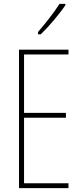

<svg xmlns="http://www.w3.org/2000/svg" viewBox="-20 -970 421 990"><path d="M317 -943V-950H287C253 -898 221 -858 176 -805V-793H190C229 -830 284 -894 317 -943ZM333 0V-25H104V-363H320V-388H104V-689H333V-714H78V0Z"/></svg>

Font: Noto Sans Sinhala ExtraCondensed Thin
Style: Regular
Weight: 100
Width: 2
Designer: Jelle Bosma - Monotype Design Team
Foundry: Monotype Imaging Inc.
Version: Version 2.006